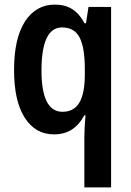

<svg xmlns="http://www.w3.org/2000/svg" viewBox="-20 -573 568 833"><path d="M346 20Q346 -15 351 -73H346Q325 -33 292.5 -11.5Q260 10 214 10Q134 10 87.5 -62Q41 -134 41 -269Q41 -407 88.5 -480Q136 -553 218 -553Q263 -553 294 -533Q325 -513 347 -472H353L364 -543H462V240H346ZM251 -88Q301 -88 324.5 -128Q348 -168 348 -250V-274Q348 -366 325.5 -410Q303 -454 249 -454Q204 -454 182 -406.5Q160 -359 160 -267Q160 -88 251 -88Z"/></svg>

Font: Noto Sans Ethiopic Condensed SemiBold
Style: Regular
Weight: 600
Width: 3
Designer: Monotype Design Team
Foundry: Monotype Imaging Inc.
Version: Version 2.102; ttfautohint (v1.8.4.7-5d5b)